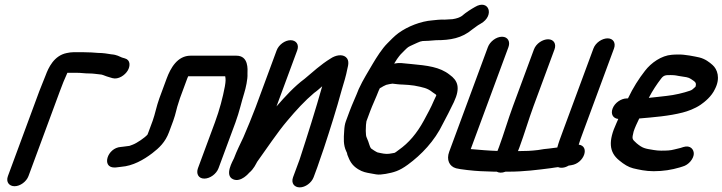

<svg xmlns="http://www.w3.org/2000/svg" viewBox="-20 -733 3127 831"><path d="M271.7 -418H308.6C335.4 -418 342.4 -415 368.5 -415C384.8 -415 399.8 -411.9 419.2 -410.2C430.2 -407.6 434.8 -403.9 453.2 -398.8L466.7 -394.8C492.4 -387.7 521 -407.6 532.9 -427.8C544.2 -446.8 545.1 -473.5 520.8 -480.2L507.9 -484C496.5 -488.1 487.1 -496 461.8 -497.9C445.8 -500.5 427.3 -503.9 404.2 -504C383.4 -505.4 369.6 -507 341.5 -507H297.5C288.8 -507 279 -505.6 268.7 -503.4C213.4 -492.3 189.4 -439.2 177.5 -407C169.9 -386.4 159.8 -364.4 150 -338L14.3 29C4.6 55 20 73 43 73C67.3 73 94.3 53.3 103.3 29L239 -338C249.1 -365.3 259.2 -391.3 271.7 -418Z M701.3 -393 669.9 -308C657.5 -274.4 651.1 -238.2 640.7 -210L622.5 -161C620.1 -154.4 618.7 -151 618.3 -150.3C606.4 -136.8 572.4 -113.5 554.7 -107L540.5 -101.7C534.5 -100.5 515 -98 512.2 -98C509.2 -98 505.9 -97.4 503 -97C443.9 -93.2 418.5 -8 475 -8C486.1 -8 491.1 -10 505 -11.1C554.8 -14.8 601.5 -41.2 639.1 -69.9C668.5 -92.4 695.5 -117.5 711.5 -161L729.7 -210C740.9 -240.3 744.6 -266.6 752.5 -288C754.8 -294.3 756 -300.1 758.9 -308L790.3 -393C791.5 -396.2 792.7 -399 794.5 -403H954.7C957 -390.1 957.3 -382.7 953.3 -359.3C944.2 -310.7 930.5 -258.4 910.1 -203L836.8 -5C828.3 18 838.2 40 864.2 40C889 40 916.7 19.8 925.8 -5L999.1 -203C1016.2 -249.3 1025.1 -292.5 1037.1 -330.3C1043.5 -350.5 1052.7 -391.6 1051.1 -413.3C1051.7 -433 1056.7 -492 1002.9 -492H804.9C747.9 -492 718.1 -438.4 701.3 -393Z M1177.4 -515 1086.1 -268C1073.9 -234.9 1048.3 -173 1033.5 -139C1018.7 -107.3 1004.9 -80.6 992.7 -47.9C987.6 -36.3 950.2 25.6 988.7 42.8C1023 58.2 1058.2 15 1058.2 15C1079.3 -2.6 1087.5 -23.5 1093.1 -32.8C1133.6 -88.7 1180.6 -160.2 1223.3 -210.2C1261.4 -255.7 1299.8 -297.4 1339.3 -330.6C1351.5 -339 1364.2 -350.6 1374.5 -359.6C1345.9 -258 1311.6 -149.5 1276.7 -42.5L1248.4 34C1238.8 60 1254.1 78 1277.2 78C1301.5 78 1328.4 58.3 1337.4 34L1353.7 -10C1357.6 -20.6 1361.2 -31.2 1365.9 -45.6C1369.2 -54.8 1374.9 -71 1381.6 -90.9C1409.1 -174.4 1436.9 -262.2 1458.8 -343.1C1468.5 -375.2 1478 -405.9 1483.3 -434.6C1485.1 -444.6 1495.3 -471.2 1476.4 -486.3C1459.7 -499.6 1431.8 -493.8 1411.3 -480C1367.6 -453.2 1333.5 -421.2 1298.4 -391.9C1254.1 -359.1 1214.1 -315.4 1176.7 -272.4L1266.4 -515C1276.1 -541 1260.8 -559 1237.7 -559C1213.4 -559 1186.4 -539.3 1177.4 -515Z M1722.7 -367C1732.4 -367 1766.9 -364 1773.1 -362.5C1811.8 -354.9 1829.9 -351.9 1852.4 -333.6C1874.2 -317.2 1870.8 -328 1858.7 -299.3C1844.2 -264.9 1832.2 -244.7 1814.4 -211.1C1784.1 -155.6 1749.5 -114.6 1705.6 -83.9C1682.2 -66.8 1695.2 -73.4 1665.3 -67.6C1649.1 -65.2 1633.4 -69.1 1613.8 -73.4C1609.1 -75 1588.7 -87.8 1586.3 -90.3C1578.6 -99.9 1578 -113.7 1568 -135.3C1563.9 -143.2 1563.5 -151.6 1563.1 -166.6L1564 -192.5C1564.7 -200.1 1565.8 -207.2 1566 -208.3L1582.2 -252C1591.1 -276.2 1608.5 -312.8 1619 -340.7C1620.5 -344 1621.7 -346.6 1623.9 -351.1C1630.4 -354.3 1634.9 -357.2 1638.5 -359.5L1651.5 -365.7C1655.9 -367 1673 -370.6 1678.3 -371C1690.7 -369.7 1709 -367 1722.7 -367ZM1867.7 -559C1929.8 -559 1978.7 -567.6 2023.6 -605.3L2040 -617.3C2047.3 -622.7 2049.5 -624.3 2060.7 -630.7C2122.7 -665.6 2095.6 -739 2035.7 -702.8C2019.3 -693.5 1997.7 -680.2 1978.7 -663.7C1970.1 -657.8 1957.6 -652.8 1938.4 -650C1927.6 -649.8 1913.2 -648.2 1903.5 -648C1887 -649.2 1862.7 -646 1851.3 -644.9C1801.6 -641.2 1744.6 -619 1704.4 -589.7C1686.5 -576.6 1668.8 -557.6 1656.5 -545.3C1633.3 -522.2 1610 -485 1594 -458.2C1573.3 -421.9 1552.4 -390.5 1532.5 -347.3C1532.3 -346.7 1531.8 -345.7 1531.6 -345C1523 -321.8 1504 -281.4 1493.2 -252L1476.9 -208C1472.3 -195.5 1470.5 -182.1 1469.7 -166.6C1467.5 -134 1465.3 -106 1478.8 -77.6C1484.2 -67.4 1481.3 -68.8 1483.9 -62C1493 -38 1502.3 -17.7 1530.1 -0.6C1550.2 11.7 1564.2 13.9 1585.4 17.7L1607.9 21.7C1619.7 23.8 1633.5 22.1 1649.3 19.6C1684.6 13 1707 7.6 1745.2 -20.3C1803.5 -62.9 1860.8 -122.3 1896.9 -197.6C1913.7 -229 1927.1 -255 1944.6 -291.4C1974.2 -354.4 1960.5 -384.9 1926.2 -409.5C1883.5 -443.5 1829.4 -449.3 1759.8 -455.9L1738.6 -457.9C1731.3 -458.6 1725.3 -459.2 1718.2 -459.9C1706.7 -460.8 1698.1 -459.9 1686 -457.8C1690 -464.4 1693.8 -470.6 1698.3 -477.3C1714.6 -499.8 1712.5 -495.8 1731.8 -515.6C1746.8 -530 1744.4 -528.9 1768.6 -540C1798.6 -553.2 1799.2 -556 1823.6 -556C1840 -556 1857.5 -559 1867.7 -559Z M2017.4 -87.7 2180.6 -529C2189.5 -553.1 2178 -574 2152.8 -574C2127.6 -574 2100.5 -553.1 2091.6 -529L1924.1 -76C1911.4 -41.7 1924.5 -12.7 1954.1 -4.6C1961.9 -2.4 1978.6 0.2 2002.2 2.9C2048.2 8.2 2070.8 8.5 2118.9 10H2129.7C2139.5 15 2151.1 16.5 2168.1 10H2181.3C2247.4 10 2306.9 2.1 2364.2 -5.2C2376.7 -6.8 2386.6 -9 2395.3 -9.7C2407 -4.9 2424.2 -5.9 2440.9 -16.2C2441.4 -16.2 2442 -16.3 2442.5 -16.4L2453.4 -18.2C2508.3 -26.5 2534 -100.6 2484.8 -107C2489 -122.1 2494.6 -136.7 2506.5 -169L2637.4 -523C2646.4 -547.3 2634 -567 2609.7 -567C2586.6 -567 2558 -549 2548.4 -523L2417.5 -169C2404.3 -133.4 2398.1 -117.1 2392 -94.6C2391.4 -94.6 2387.4 -94 2385.4 -93.8L2354.8 -89.9C2342.2 -89 2328.4 -87.1 2309 -83.7C2278 -80 2257.2 -79.1 2221.8 -79C2222.7 -81.7 2226.1 -89.5 2228.1 -95C2249.8 -153.7 2267.8 -215.7 2289.3 -274L2379.9 -519C2388.9 -543.3 2376.5 -563 2352.2 -563C2329.1 -563 2300.5 -545 2290.9 -519L2200.3 -274C2177.9 -213.3 2160.5 -152.8 2139.7 -96.6C2137.7 -91.7 2135.6 -86.6 2133.1 -79.7C2097.2 -80.8 2056.7 -84.3 2017.4 -87.7Z M2788 -309.4C2804.3 -341 2822.3 -367.8 2841.6 -393C2853.3 -408.6 2862.8 -408 2883.9 -408C2891.1 -408 2899.4 -408 2917.3 -404.3C2948.8 -399.4 2958.8 -399.1 2970.7 -391C2989.8 -378.2 2995.4 -375.4 2990.1 -357.5C2977.1 -346.1 2976.4 -344 2965.5 -340.2C2939.7 -331.2 2899.5 -321.4 2865 -317.9C2841.1 -315.6 2813.4 -311.5 2788 -309.4ZM2656 -218.2C2653.7 -213.2 2651.1 -207.3 2647.9 -199.8C2612.3 -122.7 2615.6 -74.6 2660 -38.8C2680.7 -21.5 2699.9 -9.7 2720.2 -4.6C2745.6 1.4 2774.5 8 2809 8C2850.6 8 2887 2.1 2922.3 -8.4L2934 -12.1C2961.9 -19.4 2981.6 -46.5 2982.8 -66.2C2983.9 -84.8 2969.1 -106.7 2937.1 -96.5L2925.8 -92.8C2918 -90.9 2909.5 -88.8 2897.9 -86C2881.3 -81.5 2865.4 -81 2841 -81C2831 -81 2820.8 -81.9 2809.8 -83.7C2770.5 -89.9 2761.5 -91.3 2735.4 -112.9C2714.3 -131.7 2715 -132.1 2722.3 -163.4C2727.3 -179.4 2737.2 -200.8 2746.7 -220.2C2808.6 -225.6 2875.4 -230.6 2934.8 -246C2956.4 -251.5 2987 -262.4 3012.2 -279.5C3030.6 -292.1 3059.9 -316 3074.2 -347.1C3099.4 -395.3 3084.3 -433.8 3063.9 -451.8C3050.7 -463.5 3032.5 -478.1 3006.3 -484.5C2989.1 -488.2 2942.9 -498.3 2914.1 -497C2905.3 -497 2895.8 -496.7 2887.5 -495.9C2843 -492.6 2798.3 -461.5 2771.4 -426.3C2745.4 -392.9 2720.1 -353.9 2697.9 -307H2692.5C2669.5 -307 2640.9 -289 2631.3 -263C2622.5 -239.4 2633.1 -220.6 2656 -218.2Z"/></svg>

Font: Just Breathe
Style: BdObl7
Weight: 400
Foundry: Cannot Into Space Fonts
Version: Version 0.72